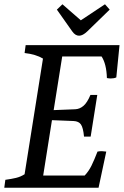

<svg xmlns="http://www.w3.org/2000/svg" viewBox="-21 -878 579 898"><path d="M94 -63 180 -604Q147 -624 94 -630L99 -667H538L523 -516Q513 -511 497 -511Q489 -511 479 -513Q477 -579 454 -614H270L230 -363L331 -367Q352 -368 369.5 -383Q387 -398 402 -434H434L403 -239H372Q368 -281 357.5 -296Q347 -311 323 -312L222 -316L181 -57H375Q394 -77 407 -103.5Q420 -130 435 -169Q445 -171 455 -171Q462 -171 476 -169L440 0H-1L4 -37Q33 -41 54 -46Q75 -51 94 -63ZM317 -731 245 -833 271 -858 357 -783 470 -858 492 -833 387 -731Q366 -711 349 -711Q331 -711 317 -731Z"/></svg>

Font: Caladea
Style: Italic
Weight: 400
Italic angle: -9°
Designer: Carolina Giovagnoli and Andres Torresi
Foundry: Carolina Giovagnoli & Andres Torresi
Version: Version 1.001